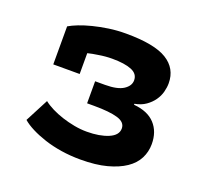

<svg xmlns="http://www.w3.org/2000/svg" viewBox="-96 -622 793 745"><g transform="rotate(20 300.0 -249.0)"><path d="M80 -457Q95 -466 118 -475Q141 -484 170.5 -491.5Q200 -499 234 -504Q268 -509 305 -509Q422 -509 474 -477Q526 -445 526 -384Q526 -367 521 -348Q516 -329 504 -312Q492 -295 473.5 -282Q455 -269 428 -264V-260Q486 -255 515.5 -223Q545 -191 545 -140Q545 -108 531 -80.5Q517 -53 487.5 -33Q458 -13 413 -1Q368 11 305 11Q263 11 225 5Q187 -1 155 -11.5Q123 -22 97.5 -35Q72 -48 56 -62L106 -158Q121 -146 142 -135.5Q163 -125 187.5 -117Q212 -109 238.5 -104Q265 -99 291 -99Q344 -99 379.5 -114Q415 -129 415 -157Q415 -183 381.5 -193Q348 -203 284 -203H255V-294H296Q347 -294 371.5 -310Q396 -326 396 -349Q396 -376 367.5 -387.5Q339 -399 288 -399Q260 -399 231 -394Q209 -391 189 -386V-300H80Z"/></g></svg>

Font: PT Mono
Style: Bold
Weight: 700
Monospace: yes
Designer: A.Korolkova, I.Chaeva
Foundry: ParaType Ltd
Version: Version 1.000 OFL